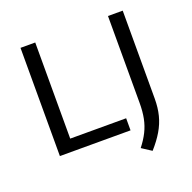

<svg xmlns="http://www.w3.org/2000/svg" viewBox="-129 -724 991 992"><g transform="rotate(-20 366.5 -228.0)"><path d="M85.5 0V-595H166.5V-66.5H474V0ZM545 138.5 492 104Q519 69.5 535.2 37Q551.5 4.5 559 -32.5Q566.5 -69.5 566.5 -117.5V-595H647.5V-111.5Q647.5 -61.5 637 -20.2Q626.5 21 604 59.2Q581.5 97.5 545 138.5Z"/></g></svg>

Font: Encode Sans SC
Style: Regular
Weight: 400
Version: Version 3.002